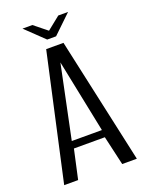

<svg xmlns="http://www.w3.org/2000/svg" viewBox="-136 -780 643 847"><g transform="rotate(-20 185.5 -356.0)"><path d="M15.1 0 145.7 -591H226.9L356.2 0H287.5L256 -137.3H110.8L80.6 0ZM113.2 -171.5H254.6L184.6 -514.4ZM164.4 -629.2 78.4 -711.8H124.8L185.3 -663.1L246.6 -712.2H292.5L206.1 -629.2Z"/></g></svg>

Font: Alumni Sans Thin
Style: Regular
Weight: 100
Designer: Robert E. Leuschke
Foundry: Robert E. Leuschke
Version: Version 1.018